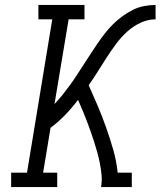

<svg xmlns="http://www.w3.org/2000/svg" viewBox="-20 -755 648 775"><path d="M25 0V-58H89L191 -677H135V-735H321V-677H257L200 -335Q218 -354 233.5 -373.5Q249 -393 263.5 -413Q278 -433 291.5 -454Q305 -475 318.5 -495.5Q332 -516 345.5 -537Q359 -558 373 -578.5Q387 -599 402.5 -619Q418 -639 435.5 -656.5Q453 -674 473.5 -689Q494 -704 516 -715Q538 -726 561.5 -730.5Q585 -735 608 -735V-677Q577 -677 547 -663Q517 -649 492.5 -626.5Q468 -604 448 -577Q428 -550 410 -522Q392 -494 374.5 -466Q357 -438 338 -411Q357 -369 375 -326.5Q393 -284 408.5 -240Q424 -196 437 -151Q450 -106 455 -58H512V0H388Q392 -24 390 -47.5Q388 -71 383.5 -94Q379 -117 373 -139Q367 -161 360 -182.5Q353 -204 345.5 -225.5Q338 -247 330 -268Q322 -289 313 -310Q304 -331 295 -352Q271 -320 243.5 -291.5Q216 -263 184 -239L154 -58H211V0Z"/></svg>

Font: Iosevka Curly Slab LtEx
Style: Italic
Weight: 300
Width: 7
Italic angle: -9°
Monospace: yes
Designer: Belleve Invis
Foundry: Belleve Invis
Version: Version 11.1.0; ttfautohint (v1.8.3)